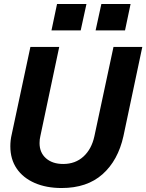

<svg xmlns="http://www.w3.org/2000/svg" viewBox="-20 -934 736 966"><path d="M32 -198Q32 -229 39 -258L133 -698H278L183 -249Q179 -233 179 -214Q179 -166 211.5 -137.5Q244 -109 298 -109Q359 -109 400 -146.5Q441 -184 455 -249L551 -698H696L601 -249Q574 -127 496 -57.5Q418 12 290 12Q213 12 154.5 -13.5Q96 -39 64 -86Q32 -133 32 -198ZM490 -914H637L609 -781H461ZM267 -914H415L386 -781H239Z"/></svg>

Font: Azeret Mono SemiBold
Style: Italic
Weight: 600
Italic angle: -12°
Designer: Martin Vácha
Foundry: Displaay
Version: Version 1.000; Glyphs 3.0.3, build 3074